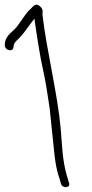

<svg xmlns="http://www.w3.org/2000/svg" viewBox="-119 -744 391 816"><path d="M-99 -554C-99 -549 -98 -544 -95 -540C-86 -528 -65 -526 -62 -541L-60 -554C-59 -559 -55 -565 -48 -572C-23 -594 -10 -616 10 -642L26 -663L28 -664C28 -658 29 -652 30 -645C35 -609 41 -572 48 -530C56 -477 71 -422 79 -368L92 -284C98 -230 103 -173 109 -121C113 -78 118 -31 133 12L140 36C145 59 184 55 174 32L167 9C145 -63 145 -131 139 -197C126 -344 80 -526 62 -677C60 -694 68 -703 50 -718C32 -733 22 -717 13 -708C-10 -688 -19 -668 -39 -642C-52 -622 -59 -619 -77 -601C-88 -590 -95 -578 -97 -567Z"/></svg>

Font: Stray Cat
Style: OpObl
Weight: 400
Version: Version 1.0